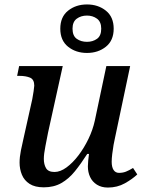

<svg xmlns="http://www.w3.org/2000/svg" viewBox="-20 -833 653 863"><path d="M465 10Q436 10 415.5 -3Q395 -16 385 -37.5Q375 -59 375 -85Q375 -96 376.5 -111.5Q378 -127 380 -141H372Q344 -97 316.5 -63Q289 -29 255.5 -10Q222 9 177 9Q137 9 113 -6.5Q89 -22 78.5 -47.5Q68 -73 68 -102Q68 -127 74 -157Q80 -187 86 -212L125 -387Q128 -402 131 -422.5Q134 -443 134 -448Q134 -476 115 -484Q96 -492 67 -492H57L66 -536H262L196 -237Q191 -211 184 -175.5Q177 -140 177 -119Q177 -94 187 -77Q197 -60 225 -60Q251 -60 279 -80.5Q307 -101 332.5 -134.5Q358 -168 377.5 -208.5Q397 -249 406 -290L458 -536H565L497 -214Q494 -202 490.5 -182Q487 -162 484.5 -141Q482 -120 482 -106Q482 -82 490.5 -69Q499 -56 515 -56Q532 -56 546 -61.5Q560 -67 578 -78L597 -49Q575 -28 541 -9Q507 10 465 10ZM371 -595Q321 -595 286 -623Q251 -651 251 -704Q251 -757 286 -785Q321 -813 371 -813Q421 -813 456 -785Q491 -757 491 -704Q491 -651 456 -623Q421 -595 371 -595ZM371 -645Q397 -645 416 -658.5Q435 -672 435 -704Q435 -735 416 -749Q397 -763 371 -763Q344 -763 325 -749Q306 -735 306 -704Q306 -672 325 -658.5Q344 -645 371 -645Z"/></svg>

Font: ET Text
Style: Italic
Weight: 470
Italic angle: -12°
Designer: Monotype Design Team
Foundry: Monotype Imaging Inc.
Version: Version 2.009